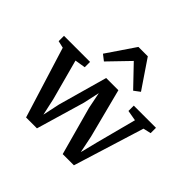

<svg xmlns="http://www.w3.org/2000/svg" viewBox="-209 -1057 1273 1273"><g transform="rotate(45 427.0 -421.0)"><path d="M-4.5 -503V-553H240V-503L165.5 -491L242.5 -205.5L268.5 -87L294 -207L391 -553H505.5L595 -206.5L619.5 -86.5L649.5 -206L724 -490L650 -503V-553H858V-503L803.5 -490.5L649 7.5H544L450.5 -333L427.5 -447.5L402.5 -333L302.5 7.5H200.5L45.5 -491.5ZM303 -620 262 -652 396.5 -850H484.5L619 -651.5L577 -620L440.5 -762.5Z"/></g></svg>

Font: Merriweather 24pt SemiBold
Style: Regular
Weight: 600
Designer: Eben Sorkin
Foundry: Eben Sorkin
Version: Version 2.100